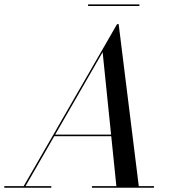

<svg xmlns="http://www.w3.org/2000/svg" viewBox="-65 -878 810 898"><path d="M41.5 0 482.5 -765H490L585 0H480L415 -634L50 0ZM-45 0V-7.5H175V0ZM365 0V-7.5H655V0ZM187 -241V-248.5H515V-241ZM347 -850V-857.5H587V-850Z"/></svg>

Font: Bodoni Moda 28pt
Style: Italic
Weight: 400
Italic angle: -13°
Designer: Owen Earl
Foundry: indestructible type
Version: Version 2.004